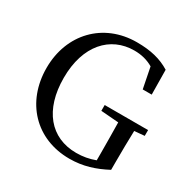

<svg xmlns="http://www.w3.org/2000/svg" viewBox="-169 -913 1085 1092"><g transform="rotate(30 373.5 -367.0)"><path d="M730 -349H445V-311L561 -302C562 -234 563 -165 563 -97V-54C522 -39 484 -32 440 -32C272 -32 166 -157 166 -367C166 -580 280 -702 437 -702C483 -702 523 -692 561 -670L588 -534H647L645 -696C585 -733 518 -750 426 -750C206 -750 53 -589 53 -367C53 -143 203 16 423 16C512 16 585 -8 661 -48V-97C661 -169 662 -238 664 -305L730 -311Z"/></g></svg>

Font: Noto Serif SC Medium
Style: Regular
Weight: 500
Designer: Ryoko NISHIZUKA 西塚涼子 (kana & ideographs); Frank Grießhammer (Latin, Greek & Cyrillic); Wenlong ZHANG 张文龙 (bopomofo); San
Foundry: Adobe Systems Incorporated
Version: Version 1.001;PS 1.001;hotconv 16.6.54;makeotf.lib2.5.65590